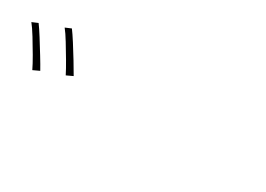

<svg xmlns="http://www.w3.org/2000/svg" viewBox="-14 -1091 1029 742"><g transform="rotate(30 500.0 -720.0)"><path d="M43 -782Q55 -766 73.5 -736.5Q92 -707 111 -676Q130 -645 141 -625L113 -612Q103 -633 85 -664Q67 -695 48.5 -725Q30 -755 17 -771ZM165 -828Q177 -812 195.5 -783Q214 -754 232.5 -723.5Q251 -693 263 -672L235 -659Q224 -681 206 -711.5Q188 -742 170 -771.5Q152 -801 139 -817Z"/></g></svg>

Font: Noto Sans KR Thin
Style: Regular
Weight: 100
Designer: Ryoko NISHIZUKA 西塚涼子 (kana, bopomofo & ideographs); Paul D. Hunt (Latin, Greek & Cyrillic); Sandoll Communications 산돌커뮤니
Foundry: Adobe
Version: Version 2.004-H2;hotconv 1.0.118;makeotfexe 2.5.65603